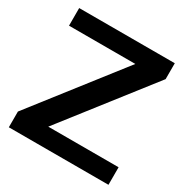

<svg xmlns="http://www.w3.org/2000/svg" viewBox="-163 -849 957 986"><g transform="rotate(30 316.0 -355.5)"><path d="M20.5 0H611.3V-104H194.3L594.2 -616.7V-710.9H27.3V-606.4H420.4L20.5 -93.3Z"/></g></svg>

Font: Roboto Flex
Style: wght 600 wdth 140 opsz 13.0 GRAD 0.00 slnt 0.00 XTRA 468 XOPQ 96 YOPQ 79 YTLC 514 YTUC 712 YTAS 750 YTDE -203.00 YTFI 738
Weight: 600
Width: 8
Designer: Berlow after Robertson
Foundry: Google
Version: Version 3.100